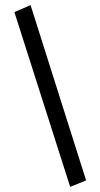

<svg xmlns="http://www.w3.org/2000/svg" viewBox="-20 -685 390 747"><path d="M253 42 36 -638 99 -665 315 17Z"/></svg>

Font: Inconsolata ExtraCondensed Medium
Style: Regular
Weight: 500
Width: 2
Monospace: yes
Designer: Raph Levien, Cyreal, Brenton Simpson
Foundry: Raph Levien, Cyreal, Google
Version: Version 3.001; ttfautohint (v1.8.2.53-6de2)